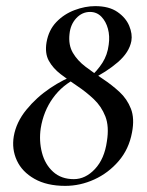

<svg xmlns="http://www.w3.org/2000/svg" viewBox="-20 -594 480 627"><path d="M193 13Q133 13 92.5 -10Q52 -33 35 -70Q18 -107 25 -149Q33 -195 66 -235.5Q99 -276 143.5 -306Q188 -336 228 -349L233 -340Q184 -317 153 -274Q122 -231 113 -175Q107 -134 117 -95.5Q127 -57 153.5 -33Q180 -9 221 -9Q259 -9 290 -42Q321 -75 329 -132Q337 -181 324 -214Q311 -247 286 -270.5Q261 -294 232.5 -313Q204 -332 178.5 -351.5Q153 -371 139.5 -395.5Q126 -420 132 -456Q139 -496 164 -522Q189 -548 223.5 -561Q258 -574 291 -574Q336 -574 363.5 -555Q391 -536 402 -509.5Q413 -483 409 -460Q402 -423 365 -391Q328 -359 275 -333L271 -339Q298 -363 314.5 -389Q331 -415 335 -448Q339 -476 332.5 -500Q326 -524 311 -539.5Q296 -555 274 -555Q248 -555 229 -534.5Q210 -514 207 -483Q203 -447 218 -421.5Q233 -396 259.5 -376Q286 -356 315.5 -336.5Q345 -317 370 -294Q395 -271 407.5 -239Q420 -207 411 -161Q401 -107 367.5 -68Q334 -29 288 -8Q242 13 193 13Z"/></svg>

Font: Cormorant SemiBold
Style: Italic
Weight: 600
Italic angle: -10°
Designer: Christian Thalmann (Catharsis Fonts)
Foundry: Catharsis Fonts
Version: Version 4.000